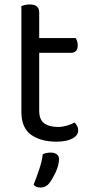

<svg xmlns="http://www.w3.org/2000/svg" viewBox="-20 -623 412 862"><path d="M233 13Q163 13 119.5 -18Q76 -49 76 -121V-596Q81 -598 91.5 -600.5Q102 -603 114 -603Q156 -603 156 -567V-452H320Q323 -447 326 -438.5Q329 -430 329 -420Q329 -386 299 -386H156V-126Q156 -86 178.5 -69.5Q201 -53 242 -53Q259 -53 280 -59Q301 -65 315 -73Q321 -67 326 -58Q331 -49 331 -37Q331 -15 305 -1Q279 13 233 13ZM200 201Q185 219 162 219Q141 219 131 206Q145 171 157 134.5Q169 98 172 69Q189 62 208 62Q224 62 234.5 69.5Q245 77 245 92Q245 104 241 119.5Q237 135 230 150Q223 165 215 178.5Q207 192 200 201Z"/></svg>

Font: Baloo Da 2
Style: Regular
Weight: 400
Designer: Noopur Datye, Sulekha Rajkumar and Ek Type
Foundry: Ek Type
Version: Version 1.640;hotconv 1.0.111;makeotfexe 2.5.65597; ttfautoh